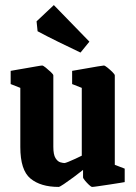

<svg xmlns="http://www.w3.org/2000/svg" viewBox="-20 -725 534 756"><path d="M211 11Q140 11 100 -22Q60 -55 60 -146V-379L22 -394V-446Q22 -446 39 -449Q56 -452 79.5 -456Q103 -460 122.5 -463.5Q142 -467 146 -467Q150 -467 160.5 -458.5Q171 -450 180.5 -441Q190 -432 190 -428V-147Q190 -116 198.5 -102.5Q207 -89 217.5 -86Q228 -83 234 -83Q237 -83 249.5 -88Q262 -93 277 -100Q292 -107 302 -112V-379L264 -394V-446Q264 -446 281.5 -449Q299 -452 322 -456Q345 -460 365 -463.5Q385 -467 389 -467Q393 -467 403.5 -458.5Q414 -450 423 -441Q432 -432 432 -428V-76L471 -61V-8Q471 -8 453.5 -5Q436 -2 412 1.5Q388 5 368 8Q348 11 343 11Q339 11 330.5 3Q322 -5 314.5 -14Q307 -23 307 -27V-56Q291 -43 270 -27.5Q249 -12 232 -0.5Q215 11 211 11ZM297 -518Q257 -537 210 -560Q163 -583 128 -602L124 -641L192 -705L332 -561Z"/></svg>

Font: Grenze Gotisch
Style: Bold
Weight: 700
Designer: Renata Polastri
Foundry: Omnibus-Type
Version: Version 1.001